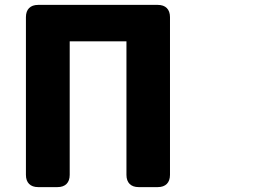

<svg xmlns="http://www.w3.org/2000/svg" viewBox="-20 -725 1040 785"><path d="M86 -655V-10C86 22 104 40 136 40H215C247 40 265 22 265 -10V-556H497V-10C497 22 515 40 547 40H625C657 40 675 22 675 -10V-655C675 -687 657 -705 625 -705H136C104 -705 86 -687 86 -655Z"/></svg>

Font: コーポレート・ロゴ（ラウンド）ver3 Bold
Style: Regular
Weight: 700
Designer: [KANA_main] LOGOTYPE.JP [Source Han Sans] Ryoko NISHIZUKA 西塚涼子 (kana, bopomofo & ideographs); Paul D. Hunt (Latin, Greek
Version: Version 12.001;FEAKit 1.0